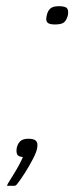

<svg xmlns="http://www.w3.org/2000/svg" viewBox="-20 -499 266 620"><path d="M199 -449Q195 -434 187 -427Q179 -420 157 -420Q138 -420 132.5 -427Q127 -434 131 -449Q134 -464 142.5 -471.5Q151 -479 170 -479Q192 -479 197 -471.5Q202 -464 199 -449ZM100 -21Q98 -8 86 15Q74 38 60 60Q46 82 34 97Q31 100 28 101Q25 101 17 101Q9 101 3 101Q3 100 3.5 98Q4 96 6 93Q12 83 21.5 68Q31 53 40 36.5Q49 20 54 8Q39 7 35.5 -0.5Q32 -8 34 -21Q37 -35 45.5 -43Q54 -51 72 -51Q89 -51 96 -44.5Q103 -38 100 -21Z"/></svg>

Font: Glory Light
Style: Italic
Weight: 300
Italic angle: -12°
Version: Version 1.011